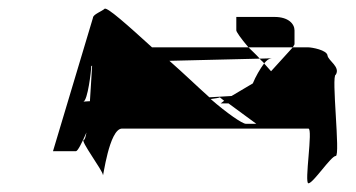

<svg xmlns="http://www.w3.org/2000/svg" viewBox="-20 -910 819 442"><path d="M102 -562H155C159 -562 169 -582 179 -605C177 -594 175 -588 173 -588C163 -588 217 -517 217 -507C217 -497 231 -614 261 -614H690C701 -614 680 -488 690 -488C701 -488 742 -551 753 -551C764 -551 742 -738 753 -738C764 -756 736 -770 734 -782C733 -795 697 -801 690 -801H654L604 -746L588 -764C579 -752 568 -733 562 -718L513 -689C497 -688 483 -687 462 -686C434 -711 403 -741 370 -770C452 -772 532 -774 578 -775C570 -784 560 -793 552 -801H330C274 -852 228 -893 221 -890C215 -884 194 -877 194 -869ZM172 -676C182 -679 190 -747 190 -757C190 -758 191 -758 192 -759V-757C192 -762 190 -720 187 -677C180 -677 174 -676 172 -676ZM465 -682C474 -683 486 -685 486 -686L496 -678L488 -672H506L570 -625H546C538 -625 503 -649 465 -682ZM524 -840C524 -837 534 -822 552 -801H654L658 -808V-840C658 -855 644 -871 612 -871H524ZM578 -775C580 -771 586 -768 588 -764C594 -771 598 -775 606 -776C600 -776 594 -775 578 -775ZM606 -776C608 -776 611 -776 609 -776Z"/></svg>

Font: bitstorm
Style: maxext
Weight: 400
Version: Version 0.2